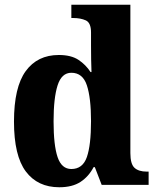

<svg xmlns="http://www.w3.org/2000/svg" viewBox="-20 -780 662 810"><path d="M230 10Q139 10 89 -56.5Q39 -123 39 -267Q39 -412 88.5 -480Q138 -548 228 -548Q280 -548 311 -527.5Q342 -507 362 -476H366Q365 -498 364.5 -528.5Q364 -559 364 -588V-643Q364 -684 342 -694Q320 -704 289 -704H281V-760H530V-134Q530 -88 547.5 -72Q565 -56 599 -56H607V0H409L380 -75H375Q354 -35 319.5 -12.5Q285 10 230 10ZM281 -67Q329 -67 346.5 -117.5Q364 -168 364 -269Q364 -367 346.5 -420Q329 -473 281 -473Q240 -473 223 -420Q206 -367 206 -268Q206 -167 223 -117Q240 -67 281 -67Z"/></svg>

Font: Noto Serif Myanmar SemiCondensed ExtraBold
Style: Regular
Weight: 800
Width: 4
Designer: Ben Mitchell and the Monotype Design Team
Foundry: Monotype Imaging Inc.
Version: Version 2.106; ttfautohint (v1.8.4.7-5d5b)